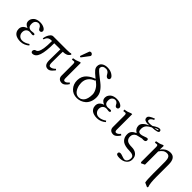

<svg xmlns="http://www.w3.org/2000/svg" viewBox="145 -1801 3133 3133"><g transform="rotate(45 1711.5 -234.0)"><path d="M122.6 -118.7Q122.6 -77.6 149.4 -49.6Q176.3 -21.5 219.7 -21.5Q278.8 -21.5 344.2 -67.4L359.4 -47.9Q331.5 -22 292.5 -4.9Q253.4 12.2 209.5 12.2Q169.9 12.2 139.6 3.7Q109.4 -4.9 91.6 -17.8Q73.7 -30.8 62.7 -48.6Q51.8 -66.4 47.9 -82.5Q43.9 -98.6 43.9 -115.7Q43.9 -195.8 137.7 -227.1Q99.6 -242.2 81.5 -263.9Q63.5 -285.6 63.5 -321.8Q63.5 -335 67.9 -349.9Q72.3 -364.7 83.5 -381.3Q94.7 -397.9 111.1 -411.1Q127.4 -424.3 155 -433.1Q182.6 -441.9 216.3 -441.9Q272.5 -441.9 311.8 -419.9Q351.1 -397.9 351.1 -370.1Q351.1 -351.1 339.8 -342.3Q328.6 -333.5 315.9 -333.5Q300.8 -333.5 291.7 -341.8Q282.7 -350.1 274.4 -366.2Q266.6 -380.9 261 -388.7Q255.4 -396.5 241.9 -404.5Q228.5 -412.6 210.4 -412.6Q181.6 -412.6 158 -390.6Q134.3 -368.7 134.3 -324.2Q134.3 -276.4 155.5 -257.3Q176.8 -238.3 212.9 -238.3Q213.4 -238.3 225.1 -239.5Q236.8 -240.7 249.3 -241.9Q261.7 -243.2 264.2 -243.2Q293 -243.2 293 -225.1Q293 -204.6 263.2 -204.6Q259.3 -204.6 237.8 -207.5Q216.3 -210.4 211.9 -210.4Q170.4 -210.4 146.5 -185.8Q122.6 -161.1 122.6 -118.7Z M839.8 -429.7Q925.3 -429.7 930.2 -440.4L949.7 -426.8Q929.2 -389.6 897.9 -375.5Q866.7 -361.3 817.4 -361.3Q814 -319.8 814 -106.4Q814 -40.5 847.2 -40.5Q891.6 -40.5 936 -86.4L953.6 -69.8Q941.9 -54.2 932.6 -43.2Q923.3 -32.2 908.4 -17.8Q893.6 -3.4 877 4.4Q860.4 12.2 843.8 12.2Q758.3 12.2 758.3 -106.4Q758.3 -227.5 761.7 -361.3H621.1Q621.1 -173.3 589.8 -80.6Q558.6 12.2 487.3 12.2Q475.6 12.2 465.3 4.2Q455.1 -3.9 455.1 -22.5Q455.1 -33.2 463.6 -47.9Q472.2 -62.5 489.3 -65.9Q497.1 -67.4 502.7 -69.6Q508.3 -71.8 517.3 -79.6Q526.4 -87.4 532.7 -99.1Q539.1 -110.8 546.6 -133.1Q554.2 -155.3 558.6 -185.1Q563 -214.8 566.2 -260Q569.3 -305.2 569.3 -361.3H551.3Q513.2 -361.3 489 -342.8Q464.8 -324.2 451.7 -282.2L431.6 -285.2Q436 -316.9 448.5 -349.1Q460.9 -381.3 482.7 -405.5Q504.4 -429.7 529.3 -429.7Z M1148.9 -683.1Q1164.1 -683.1 1177 -671.6Q1189.9 -660.2 1189.9 -645Q1189.9 -636.7 1185.1 -629.9L1093.3 -508.3Q1087.4 -500.5 1082 -500.5Q1076.2 -500.5 1071.5 -504.6Q1066.9 -508.8 1066.9 -514.2Q1066.9 -516.6 1068.8 -523.4L1121.1 -666Q1124 -673.8 1132.1 -678.5Q1140.1 -683.1 1148.9 -683.1ZM1153.3 -441.9V-86.4Q1153.3 -40.5 1181.2 -40.5Q1215.3 -40.5 1251.5 -87.4L1272.5 -69.8Q1253.9 -37.6 1225.1 -12.7Q1196.3 12.2 1166.5 12.2Q1124.5 12.2 1101.6 -10Q1078.6 -32.2 1078.6 -71.3V-335.4Q1078.6 -361.8 1073 -371.1Q1067.4 -380.4 1056.2 -380.4Q1038.6 -380.4 1014.2 -375.5L1009.3 -404.8Q1071.3 -413.1 1114.3 -434.1Q1129.9 -441.9 1138.2 -441.9Z M1535.6 -405.8 1519.5 -418.5 1526.9 -402.3Q1387.7 -352.1 1387.7 -215.8Q1387.7 -190.9 1392.8 -164.1Q1397.9 -137.2 1408.9 -110.8Q1419.9 -84.5 1435.3 -64Q1450.7 -43.5 1473.6 -30.5Q1496.6 -17.6 1523.4 -17.6Q1540.5 -17.6 1556.9 -22Q1573.2 -26.4 1591.6 -39.6Q1609.9 -52.7 1623.3 -73.2Q1636.7 -93.8 1645.8 -129.6Q1654.8 -165.5 1654.8 -212.4Q1654.8 -252.4 1630.1 -300.8Q1605.5 -349.1 1565.9 -380.9ZM1508.3 -427.7 1490.2 -442.4Q1428.2 -492.7 1403.6 -523.2Q1378.9 -553.7 1378.9 -589.8Q1378.9 -643.6 1418.5 -670.7Q1458 -697.8 1515.1 -697.8Q1583.5 -697.8 1630.9 -666.3Q1678.2 -634.8 1678.2 -606Q1678.2 -586.4 1666.5 -577.9Q1654.8 -569.3 1640.6 -569.3Q1630.4 -569.3 1616.5 -579.1Q1602.5 -588.9 1589.8 -612.8Q1562.5 -665 1514.2 -665Q1474.6 -665 1452.6 -648.2Q1430.7 -631.3 1430.7 -599.6Q1430.7 -591.8 1438.5 -580.6Q1446.3 -569.3 1463.6 -554Q1481 -538.6 1494.4 -527.3Q1507.8 -516.1 1533.2 -496.1L1604.5 -440.4Q1668 -390.6 1700.9 -338.4Q1733.9 -286.1 1733.9 -224.1Q1733.9 -165.5 1714.4 -118.9Q1694.8 -72.3 1662.6 -44.4Q1630.4 -16.6 1591.8 -2.2Q1553.2 12.2 1512.2 12.2Q1421.9 12.2 1366.7 -48.3Q1311.5 -108.9 1311.5 -198.2Q1311.5 -246.1 1329.1 -285.6Q1346.7 -325.2 1377.2 -352.3Q1407.7 -379.4 1439.2 -397.2Q1470.7 -415 1508.3 -427.7Z M1890.6 -118.7Q1890.6 -77.6 1917.5 -49.6Q1944.3 -21.5 1987.8 -21.5Q2046.9 -21.5 2112.3 -67.4L2127.4 -47.9Q2099.6 -22 2060.5 -4.9Q2021.5 12.2 1977.5 12.2Q1938 12.2 1907.7 3.7Q1877.4 -4.9 1859.6 -17.8Q1841.8 -30.8 1830.8 -48.6Q1819.8 -66.4 1815.9 -82.5Q1812 -98.6 1812 -115.7Q1812 -195.8 1905.8 -227.1Q1867.7 -242.2 1849.6 -263.9Q1831.5 -285.6 1831.5 -321.8Q1831.5 -335 1835.9 -349.9Q1840.3 -364.7 1851.6 -381.3Q1862.8 -397.9 1879.2 -411.1Q1895.5 -424.3 1923.1 -433.1Q1950.7 -441.9 1984.4 -441.9Q2040.5 -441.9 2079.8 -419.9Q2119.1 -397.9 2119.1 -370.1Q2119.1 -351.1 2107.9 -342.3Q2096.7 -333.5 2084 -333.5Q2068.8 -333.5 2059.8 -341.8Q2050.8 -350.1 2042.5 -366.2Q2034.7 -380.9 2029.1 -388.7Q2023.4 -396.5 2010 -404.5Q1996.6 -412.6 1978.5 -412.6Q1949.7 -412.6 1926 -390.6Q1902.3 -368.7 1902.3 -324.2Q1902.3 -276.4 1923.6 -257.3Q1944.8 -238.3 1981 -238.3Q1981.4 -238.3 1993.2 -239.5Q2004.9 -240.7 2017.3 -241.9Q2029.8 -243.2 2032.2 -243.2Q2061 -243.2 2061 -225.1Q2061 -204.6 2031.2 -204.6Q2027.3 -204.6 2005.9 -207.5Q1984.4 -210.4 1980 -210.4Q1938.5 -210.4 1914.6 -185.8Q1890.6 -161.1 1890.6 -118.7Z M2338.9 -441.9V-86.4Q2338.9 -40.5 2366.7 -40.5Q2400.9 -40.5 2437 -87.4L2458 -69.8Q2439.5 -37.6 2410.6 -12.7Q2381.8 12.2 2352.1 12.2Q2310.1 12.2 2287.1 -10Q2264.2 -32.2 2264.2 -71.3V-335.4Q2264.2 -361.8 2258.5 -371.1Q2252.9 -380.4 2241.7 -380.4Q2224.1 -380.4 2199.7 -375.5L2194.8 -404.8Q2256.8 -413.1 2299.8 -434.1Q2315.4 -441.9 2323.7 -441.9Z M2754.9 -542Q2774.9 -542 2799.8 -546.9Q2824.7 -551.8 2824.7 -562.5Q2824.7 -567.4 2816.4 -567.4Q2807.6 -567.4 2792.2 -561Q2776.9 -554.7 2765.6 -548.3ZM2835.4 78.1Q2835.4 12.2 2726.1 12.2Q2674.8 12.2 2636 2.7Q2597.2 -6.8 2574 -22.5Q2550.8 -38.1 2536.4 -60.5Q2522 -83 2516.8 -105.7Q2511.7 -128.4 2511.7 -155.3Q2511.7 -198.2 2536.1 -226.8Q2560.5 -255.4 2608.4 -274.9Q2574.2 -295.4 2558.1 -321.8Q2542 -348.1 2542 -384.3Q2542 -452.1 2664.6 -510.7Q2649.9 -508.3 2630.9 -508.3Q2589.4 -508.3 2565.7 -522Q2542 -535.6 2542 -570.3Q2542 -593.8 2570.8 -613.8Q2599.6 -633.8 2653.3 -653.3Q2653.8 -647.9 2656 -640.1Q2658.2 -632.3 2658.7 -629.4Q2621.6 -611.8 2607.9 -594.2Q2595.2 -578.1 2595.2 -560.1Q2595.2 -534.7 2646.5 -534.7Q2674.8 -534.7 2708.5 -541Q2785.6 -593.3 2821.3 -593.3Q2856.9 -593.3 2856.9 -558.1Q2856.9 -522 2719.7 -516.6Q2653.8 -482.9 2631.6 -451.4Q2609.4 -419.9 2609.4 -373.5Q2609.4 -335.4 2623 -321Q2636.7 -306.6 2662.1 -306.6Q2691.9 -306.6 2734.4 -323.5Q2776.9 -340.3 2788.6 -340.3Q2813.5 -340.3 2813.5 -312.5Q2813.5 -273.4 2761.7 -273.4Q2755.9 -273.4 2747.6 -274.2Q2739.3 -274.9 2733.4 -274.9L2630.4 -250Q2570.8 -221.2 2570.8 -159.7Q2570.8 -110.8 2602.1 -84.2Q2633.3 -57.6 2713.9 -57.6Q2781.2 -57.6 2822.8 -22.9Q2864.3 11.7 2864.3 78.1Q2864.3 136.7 2819.6 174.1Q2774.9 211.4 2697.3 211.4Q2660.6 211.4 2640.1 203.1Q2619.6 194.8 2619.6 172.4Q2619.6 158.7 2629.6 150.6Q2639.6 142.6 2655.3 142.6Q2674.8 142.6 2712.4 157Q2750 171.4 2769.5 171.4Q2796.9 171.4 2816.2 145.3Q2835.4 119.1 2835.4 78.1Z M3068.4 -441.9 3064.9 -353H3068.4Q3074.2 -362.3 3081.3 -371.6Q3088.4 -380.9 3103 -394.3Q3117.7 -407.7 3134 -417.5Q3150.4 -427.2 3175 -434.6Q3199.7 -441.9 3226.6 -441.9Q3340.8 -441.9 3340.8 -283.7V3.4Q3340.8 150.4 3364.7 212.4L3353.5 230L3277.8 196.3Q3266.1 147.9 3266.1 3.4V-276.4Q3266.1 -331.1 3249.3 -362.3Q3232.4 -393.6 3190.4 -393.6Q3150.9 -393.6 3122.1 -372.6Q3093.3 -351.6 3068.4 -312V-6.8L3004.9 23.4L2993.7 5.9V-335.4Q2993.7 -361.8 2988 -371.1Q2982.4 -380.4 2971.2 -380.4Q2953.6 -380.4 2929.2 -375.5L2924.3 -404.8Q3004.4 -418.5 3032.7 -435.5Q3042.5 -441.9 3053.2 -441.9Z"/></g></svg>

Font: Libertinage
Style: f
Weight: 400
Designer: OSP
Foundry: OSP
Version: Version 1.0; 2008; OFL relea